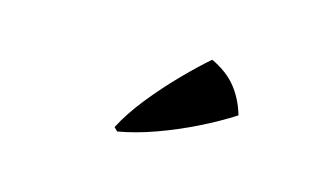

<svg xmlns="http://www.w3.org/2000/svg" viewBox="-38 -1021 645 372"><g transform="rotate(15 284.0 -835.0)"><path d="M203 -751Q219 -782 245.5 -815Q272 -848 301 -877.5Q330 -907 352 -926Q384 -911 402 -888.5Q420 -866 429 -835Q398 -815 360.5 -796.5Q323 -778 284 -764Q245 -750 210 -744Z"/></g></svg>

Font: Cinzel ExtraBold
Style: Regular
Weight: 800
Designer: Natanael Gama
Version: Version 2.000